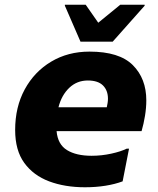

<svg xmlns="http://www.w3.org/2000/svg" viewBox="-20 -780 666 811"><path d="M339 11Q254 11 187.5 -14Q121 -39 82.5 -92Q44 -145 44 -231Q44 -328 84.5 -402.5Q125 -477 196 -519.5Q267 -562 358 -562Q484 -562 541 -505Q598 -448 598 -356Q598 -325 592.5 -291Q587 -257 578 -226H219Q224 -170 263 -146Q302 -122 367 -122Q409 -122 450 -131Q491 -140 515 -152H525L498 -14Q466 -2 425.5 4.5Q385 11 339 11ZM351 -440Q305 -440 272.5 -409Q240 -378 227 -327H431Q433 -336 434.5 -345Q436 -354 436 -363Q436 -398 415 -419Q394 -440 351 -440ZM320 -604 254 -756V-760H342L395 -684L488 -760H591V-756L456 -604Z"/></svg>

Font: Kufam
Style: Bold Italic
Weight: 700
Italic angle: -11°
Designer: Artur Schmal
Foundry: Original Type
Version: Version 1.301; ttfautohint (v1.8.3)